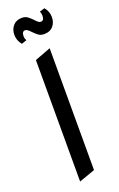

<svg xmlns="http://www.w3.org/2000/svg" viewBox="-181 -992 652 1053"><g transform="rotate(-20 145.0 -466.0)"><path d="M184 -19 91 14V-695L184 -730ZM254 -887Q254 -855 235.5 -834Q217 -813 184 -813Q164 -813 151 -822Q138 -831 122 -848Q103 -869 91 -869Q72 -869 72 -840Q72 -828 79 -815L49 -805Q27 -832 27 -865Q27 -896 45.5 -917.5Q64 -939 97 -939Q116 -939 129 -930Q142 -921 157 -905Q168 -893 174.5 -888Q181 -883 189 -883Q208 -883 208 -912Q208 -926 202 -937L232 -946Q254 -920 254 -887Z"/></g></svg>

Font: Amita
Style: Regular
Weight: 400
Designer: Eduardo Rodriguez Tunni, Modular Infotech, Brian J. Bonislawsky
Foundry: Eduardo Rodriguez Tunni, Modular Infotech, Brian J. Bonislawsky
Version: Version 1.004